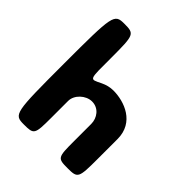

<svg xmlns="http://www.w3.org/2000/svg" viewBox="-230 -1010 1160 1160"><g transform="rotate(45 350.0 -430.0)"><path d="M163 0C249 0 252 -4 252 -145V-290C252 -341 304 -390 357 -390C414 -390 449 -341 449 -290V-145C449 -4 451 0 537 0C623 0 626 -5 626 -169V-338C626 -481 495 -528 401 -528C373 -528 346 -521 321 -509C247 -473 252 -465 252 -660C252 -854 249 -860 163 -860C77 -860 75 -848 75 -430C75 -12 77 0 163 0Z"/></g></svg>

Font: Hussar Print
Style: Bold
Weight: 700
Foundry: Cannot Into Space Fonts
Version: Version 2.00